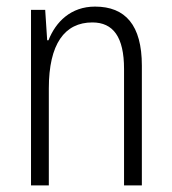

<svg xmlns="http://www.w3.org/2000/svg" viewBox="-20 -655 521 582"><path d="M268 -635C195 -635 149 -589 127 -533H123L117 -625H74V-93H128V-387C128 -522 176 -587 260 -587C323 -587 356 -543 356 -446V-93H410V-456C410 -579 360 -635 268 -635Z"/></svg>

Font: Noto Sans Kannada UI Condensed Light
Style: Regular
Weight: 300
Width: 3
Designer: Jelle Bosma - Monotype Design Team
Foundry: Monotype Imaging Inc.
Version: Version 2.005